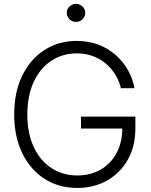

<svg xmlns="http://www.w3.org/2000/svg" viewBox="-20 -946 766 977"><path d="M373 10.3Q277.8 10.3 205.6 -36.6Q133.3 -83.5 92.8 -167.7Q52.2 -252 52.2 -363.3Q52.2 -476.1 92.8 -560.1Q133.3 -644 205.3 -690.9Q277.3 -737.8 370.6 -737.8Q430.7 -737.8 480.5 -718.8Q530.3 -699.7 568.4 -666.3Q606.4 -632.8 631.1 -589.4Q655.8 -545.9 664.1 -497.1H595.2Q586.9 -533.2 567.6 -565.2Q548.3 -597.2 519.3 -621.8Q490.2 -646.5 452.9 -660.4Q415.5 -674.3 371.1 -674.3Q297.4 -674.3 240.2 -636.2Q183.1 -598.1 151.1 -528.3Q119.1 -458.5 119.1 -363.3Q119.1 -269 151.1 -199.5Q183.1 -129.9 240.5 -91.6Q297.9 -53.2 373 -53.2Q440.4 -53.2 492.2 -83Q543.9 -112.8 573.2 -167.5Q602.5 -222.2 602.5 -295.9L624.5 -292H392.1V-352.5H668.9V-292.5Q668.9 -202.6 630.9 -134.5Q592.8 -66.4 526.1 -28.1Q459.5 10.3 373 10.3ZM366.7 -834.5Q347.7 -834.5 333.7 -847.9Q319.8 -861.3 319.8 -880.4Q319.8 -899.4 333.7 -912.8Q347.7 -926.3 366.7 -926.3Q386.2 -926.3 399.9 -912.8Q413.6 -899.4 413.6 -880.4Q413.6 -861.3 399.9 -847.9Q386.2 -834.5 366.7 -834.5Z"/></svg>

Font: Inter 24pt Light
Style: Regular
Weight: 300
Designer: Rasmus Andersson
Foundry: rsms
Version: Version 4.001;git-66647c0bb